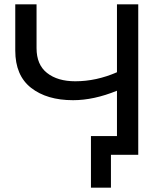

<svg xmlns="http://www.w3.org/2000/svg" viewBox="-20 -720 772 893"><path d="M496 153H403V-87H524V-298Q416 -254 320 -254Q198 -254 124.5 -311.5Q51 -369 51 -485V-700H150V-496Q150 -419 199 -380.5Q248 -342 330 -342Q428 -342 524 -384V-700H623V0H496Z"/></svg>

Font: Argentum Novus
Style: Regular
Weight: 400
Designer: Julieta Ulanovsky
Foundry: Julieta Ulanovsky
Version: Version 7.20;July 27, 2021;FontCreator 13.0.0.2683 64-bit